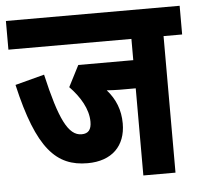

<svg xmlns="http://www.w3.org/2000/svg" viewBox="-48 -671 749 720"><g transform="rotate(-5 327.0 -311.0)"><path d="M584 -514H654V-622H0V-514H463V-434H256L215 -354C254 -314 283 -266 283 -218C283 -189 272 -174 246 -174C196 -174 164 -239 125 -409L15 -380C71 -135 142 -64 259 -64C351 -64 403 -117 403 -201C403 -252 386 -294 354 -330C371 -329 388 -328 402 -328H463V0H584Z"/></g></svg>

Font: Noto Sans Devanagari ExtraCondensed
Style: Bold
Weight: 700
Width: 2
Designer: Jelle Bosma - Monotype Design Team
Foundry: Monotype Imaging Inc.
Version: Version 2.004